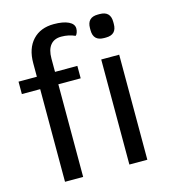

<svg xmlns="http://www.w3.org/2000/svg" viewBox="-115 -878 864 971"><g transform="rotate(-15 316.5 -392.5)"><path d="M361 -734Q361 -723 357 -712.5Q353 -702 348 -699Q315 -714 276 -714Q239 -714 219.5 -690Q200 -666 200 -620V-550H317V-485H200V0H105V-485H9V-550H105V-621Q105 -698 145.5 -741.5Q186 -785 256 -785Q305 -785 333 -771.5Q361 -758 361 -734ZM442 -550H536V0H442ZM428 -707V-718Q428 -774 484 -774H494Q550 -774 550 -718V-707Q550 -651 494 -651H484Q428 -651 428 -707Z"/></g></svg>

Font: Krub Medium
Style: Regular
Weight: 500
Designer: Ekaluck Peanpanawate
Foundry: Cadson Demak Co.,Ltd.
Version: Version 1.000; ttfautohint (v1.6)